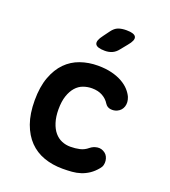

<svg xmlns="http://www.w3.org/2000/svg" viewBox="-143 -889 887 1004"><g transform="rotate(20 300.0 -387.5)"><path d="M62 -277Q62 -352 82 -406Q102 -460 135.5 -494Q169 -528 214.5 -544Q260 -560 312 -560Q355 -560 389 -551.5Q423 -543 448.5 -528.5Q474 -514 490 -496Q506 -478 514 -460Q525 -432 517.5 -408.5Q510 -385 487 -374Q470 -366 450.5 -368.5Q431 -371 420 -388Q406 -411 381.5 -424.5Q357 -438 323 -438Q298 -438 274.5 -429.5Q251 -421 233.5 -401Q216 -381 205.5 -350Q195 -319 195 -275Q195 -234 205 -202.5Q215 -171 232 -151Q249 -131 271.5 -121.5Q294 -112 320 -112Q347 -112 371.5 -117.5Q396 -123 416 -140Q433 -154 455.5 -157Q478 -160 498 -145Q507 -138 512 -128Q517 -118 518.5 -106Q520 -94 517 -82Q514 -70 505 -60Q486 -37 465 -23Q444 -9 421 -1.5Q398 6 373 8Q348 10 321 10Q264 10 216.5 -7Q169 -24 135 -59Q101 -94 81.5 -148Q62 -202 62 -277ZM318 -645Q273 -645 264.5 -662.5Q256 -680 283 -715L308 -749Q324 -771 343 -778Q362 -785 388 -785Q433 -785 441 -767.5Q449 -750 420 -716L390 -679Q376 -661 358 -653Q340 -645 318 -645Z"/></g></svg>

Font: Maple Mono NL
Style: Bold
Weight: 700
Monospace: yes
Designer: subframe7536
Version: Version 7.000